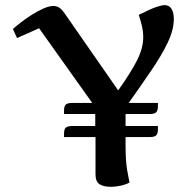

<svg xmlns="http://www.w3.org/2000/svg" viewBox="-20 -719 747 748"><path d="M469.2 -185.1V-153.8Q469.2 -91.8 475.3 -56.9Q481.4 -22 484.4 -7.8Q470.2 0 450 4.4Q429.7 8.8 413.1 8.8Q382.3 8.8 367.2 -1.7Q352.1 -12.2 352.1 -40V-185.1H229.5V-199.2Q229.5 -215.8 236.6 -221.9Q243.7 -228 260.3 -228H351.1V-274.9H229.5V-289.1Q229.5 -305.7 236.6 -311.8Q243.7 -317.9 260.3 -317.9H339.4L132.3 -608.9L46.4 -570.8L30.3 -606Q42 -616.7 61.5 -631.8Q81.1 -647 104.2 -661.6Q127.4 -676.3 149.7 -686Q171.9 -695.8 188.5 -695.8Q200.2 -695.8 210.7 -689.2Q221.2 -682.6 232.4 -666L439.5 -368.2H441.4Q493.2 -441.4 515.6 -487.3Q538.1 -533.2 538.1 -575.2Q538.1 -594.7 533.4 -615.5Q528.8 -636.2 520.5 -661.1Q569.3 -685.5 590.8 -692.4Q612.3 -699.2 620.1 -699.2Q639.2 -699.2 648.2 -684.6Q657.2 -669.9 657.2 -645Q657.2 -603 633.3 -553Q609.4 -502.9 569.3 -444.3Q529.3 -385.7 481.4 -317.9H595.2V-304.2Q595.2 -287.6 588.1 -281.2Q581.1 -274.9 565.4 -274.9H469.2V-228H595.2V-214.8Q595.2 -197.8 588.1 -191.4Q581.1 -185.1 565.4 -185.1Z"/></svg>

Font: Artifika
Style: Regular
Weight: 400
Designer: Yulya Zhdanova, Ivan Petrov | Cyreal.org
Foundry: Cyreal.org
Version: Version 1.102; ttfautohint (v1.8.4.7-5d5b)